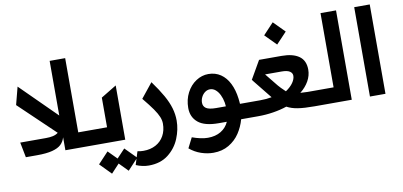

<svg xmlns="http://www.w3.org/2000/svg" viewBox="-86 -1026 3286 1566"><g transform="rotate(-10 1557.0 -243.0)"><path d="M35.5 -125.4H248.9Q281.2 -125.4 306.5 -130.9Q331.7 -136.4 350.5 -150.9L55.4 -432.5L93.4 -578.8L387.4 -287.6V-740.1H516V-125.4H622.5V0H387.4V-107.2Q377.1 -71.7 352.5 -48.5Q327.8 -25.2 279.5 -12.6Q231.2 0 152.3 0H60Z M592.7 -63.6Q592.7 -93.8 600.3 -109.6Q608 -125.4 622.5 -125.4H754.6V-371.1L883.2 -449.2V0H622.5Q608 0 600.3 -16.3Q592.7 -32.7 592.7 -63.6ZM637.8 161.2 724.1 69.2 795.1 140.6 862.6 69.2 953.8 161.2 867.2 254.3 796.2 182.2 729 254.3Z M931.1 218.4 964.8 110.1Q987.9 115.4 1014.6 115.4Q1072.4 115.4 1116.5 91.6Q1160.5 67.8 1184.5 24.3Q1208.5 -19.2 1208.5 -76.3Q1208.5 -103 1196.7 -132.1Q1185 -161.2 1157 -201.5Q1128.9 -241.8 1077.8 -304L1174.7 -424.7Q1228.3 -351.2 1260.7 -293.7Q1293 -236.2 1308.1 -184.8Q1323.2 -133.5 1323.2 -81Q1323.2 -7.8 1292.8 66.6Q1262.4 141 1198 191.1Q1133.5 241.1 1036.6 241.1Q1011.7 241.1 984.4 235.4Q957 229.8 931.1 218.4Z M1378.2 159.1 1420.8 74.9Q1454.9 87.4 1488.5 94.6Q1522 101.9 1550.4 101.9Q1613.6 101.9 1658.4 74.9Q1703.1 47.9 1724.4 0H1657.3Q1541.2 0 1487.6 -44.6Q1433.9 -89.1 1433.9 -164.8Q1433.9 -234.7 1463.1 -290.7Q1492.2 -346.6 1540.3 -378.2Q1588.4 -409.8 1642.8 -409.8Q1700.6 -409.8 1744.5 -380Q1788.4 -350.1 1815.3 -296Q1842.3 -241.8 1851.2 -170.1L1852.6 -157.3Q1853 -153.8 1854 -144Q1855.1 -134.2 1855.5 -125.4H1916.5V0H1843Q1826.7 60 1792.3 112.2Q1757.8 164.4 1702.4 197.3Q1647 230.1 1573.9 230.1Q1523.8 230.1 1472.5 212.7Q1421.2 195.3 1378.2 159.1ZM1659.1 -125.4H1738.6Q1737.9 -137.8 1735.1 -157Q1728.7 -192.8 1714.5 -221.8Q1700.3 -250.7 1679.9 -267.8Q1659.4 -284.8 1634.6 -284.8Q1612.2 -284.8 1593.2 -271Q1574.2 -257.1 1563 -234.7Q1551.8 -212.4 1551.8 -187.9Q1551.8 -157.7 1575.8 -141.5Q1599.8 -125.4 1659.1 -125.4Z M2223.4 -37.3Q2171.2 -19.5 2109.7 -9.8Q2048.3 0 1983.7 0H1916.5Q1902 0 1894.4 -16.3Q1886.7 -32.7 1886.7 -63.6Q1886.7 -93.8 1894.4 -109.6Q1902 -125.4 1916.5 -125.4H2023.8Q2075.6 -125.4 2118.6 -133.9L1984.4 -301.1L2071 -451.7H2257.1Q2350.5 -451.7 2401.5 -415.7Q2452.4 -379.6 2452.4 -303.6Q2452.4 -255 2427 -209.7Q2401.6 -164.4 2355.8 -128.2Q2396.3 -125.4 2416.5 -125.4H2517.4V0H2450.6Q2365.8 0 2313.7 -8.2Q2261.7 -16.3 2223.4 -37.3ZM2185 -219.5Q2199.2 -201.7 2242.2 -161.2Q2282.3 -188.2 2303.1 -218.4Q2323.9 -248.6 2323.9 -275.6Q2323.9 -298.7 2302.6 -312.5Q2281.2 -326.3 2235.8 -326.3H2098.7ZM2146.7 -641.3 2233.7 -734 2325.3 -641.3 2238.3 -549Z M2487.9 -63.6Q2487.9 -93.8 2495.6 -109.6Q2503.2 -125.4 2517.8 -125.4H2630.7V-740.1H2759.2V0H2517.8Q2503.2 0 2495.6 -16.3Q2487.9 -32.7 2487.9 -63.6Z M3038.4 -740.1V0H2909.8V-740.1Z"/></g></svg>

Font: Riot Sans AR Bold
Style: Regular
Weight: 400
Designer: Bonnie Shaver-Troup, Thomas Jockin
Foundry: Lexend
Version: Version 1.001